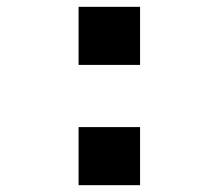

<svg xmlns="http://www.w3.org/2000/svg" viewBox="-20 -542 640 562"><path d="M210 0V-170H390V0ZM210 -352V-522H390V-352Z"/></svg>

Font: Geist Mono UltraBlack
Style: Regular
Weight: 900
Monospace: yes
Designer: Basement.studio, Andrés Briganti, Mateo Zaragoza
Foundry: Basement.studio, Vercel, Andrés Briganti, Guido Ferreyra, Mateo Zaragoza
Version: Version 1.400; ttfautohint (v1.8.4.7-5d5b)